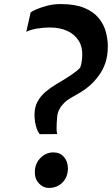

<svg xmlns="http://www.w3.org/2000/svg" viewBox="-20 -913 550 943"><path d="M174 -255Q166 -266 160.5 -281.2Q155 -296.5 152.2 -314.2Q149.5 -332 149.5 -350.5Q149.5 -386.5 164.5 -414Q179.5 -441.5 204.2 -462.5Q229 -483.5 257.5 -500Q298 -523.5 328.8 -544.2Q359.5 -565 373 -580Q376.5 -587.5 378.8 -597Q381 -606.5 382.2 -617.5Q383.5 -628.5 384 -638.5Q386 -681 367 -712.2Q348 -743.5 311.5 -760.8Q275 -778 223 -778Q195.5 -778 162.5 -772.8Q129.5 -767.5 109 -756.5L130.5 -852Q136 -857 157.2 -866.5Q178.5 -876 210 -884.5Q241.5 -893 279 -893Q348.5 -893 393.8 -874.2Q439 -855.5 464.2 -825Q489.5 -794.5 499.5 -757.8Q509.5 -721 509.5 -685.5Q509.5 -639 497.5 -604Q485.5 -569 466 -543Q444 -513 422.5 -494Q401 -475 377.8 -461Q354.5 -447 326 -431Q309.5 -422 295 -407.5Q280.5 -393 271.5 -376Q262.5 -359 261 -341Q259.5 -324.5 258.5 -307.8Q257.5 -291 258 -277.2Q258.5 -263.5 261 -254.5L181 -254ZM151 -68Q151.5 -109.5 178.5 -137Q205.5 -164.5 242.5 -164.5Q275 -164.5 294.2 -142Q313.5 -119.5 313.5 -86Q313.5 -44 287.2 -17Q261 10 219.5 10Q192 10 171.2 -12.2Q150.5 -34.5 151 -68Z"/></svg>

Font: Merriweather 24pt Black
Style: Italic
Weight: 900
Italic angle: -7.8°
Designer: Eben Sorkin
Foundry: Eben Sorkin
Version: Version 2.101